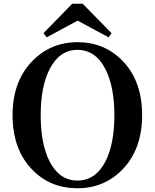

<svg xmlns="http://www.w3.org/2000/svg" viewBox="-20 -985 826 1024"><path d="M393 19C489 19 569 -15 634 -82C703 -154 738 -250 738 -371C738 -492 703 -589 634 -660C569 -727 489 -760 394 -760C298 -760 217 -726 152 -659C82 -587 47 -491 47 -371C47 -249 82 -152 152 -80C216 -14 296 19 393 19ZM245 -123C213 -185 197 -268 197 -371C197 -473 213 -555 245 -617C280 -685 329 -719 393 -719C457 -719 507 -685 542 -617C574 -554 590 -472 590 -371C590 -268 574 -186 542 -123C507 -56 457 -22 393 -22C329 -22 280 -56 245 -123ZM394 -875 559 -786 575 -808 421 -965H365L212 -808L229 -786Z"/></svg>

Font: AllPunType Bold
Style: Regular
Weight: 700
Version: 1.0